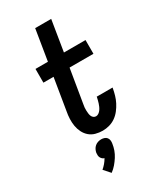

<svg xmlns="http://www.w3.org/2000/svg" viewBox="-242 -821 983 1163"><g transform="rotate(-30 250.0 -239.5)"><path d="M259 8Q234 8 210 1.5Q186 -5 168 -20.5Q150 -36 139 -58Q128 -80 124 -104Q120 -128 121 -153.5Q122 -179 127 -205L163 -424H92V-520H179L214 -735H326L291 -520H442V-424H275L236 -189Q234 -179 233 -169Q232 -159 232.5 -148.5Q233 -138 234 -128Q235 -118 238.5 -109Q242 -100 249.5 -94Q257 -88 267 -88Q277 -88 286 -94.5Q295 -101 301 -109.5Q307 -118 311.5 -128Q316 -138 319 -147.5Q322 -157 324.5 -167Q327 -177 329 -186V-189H440L439 -183Q435 -161 428.5 -138.5Q422 -116 411 -94.5Q400 -73 384.5 -53Q369 -33 349 -19Q329 -5 305.5 1.5Q282 8 259 8ZM177 256 138 212Q151 201 163 187Q175 173 184 157Q176 155 170 149.5Q164 144 160.5 137Q157 130 156.5 121.5Q156 113 157 104Q159 93 164.5 82Q170 71 179.5 63Q189 55 200.5 51.5Q212 48 223 48Q234 48 244.5 51.5Q255 55 261.5 63Q268 71 269.5 82Q271 93 269 104Q266 126 258.5 147Q251 168 238.5 187.5Q226 207 211 224.5Q196 242 177 256Z"/></g></svg>

Font: Iosevka Oblique
Style: Bold
Weight: 700
Italic angle: -9°
Monospace: yes
Designer: Belleve Invis
Foundry: Belleve Invis
Version: Version 32.5.0; ttfautohint (v1.8.4)